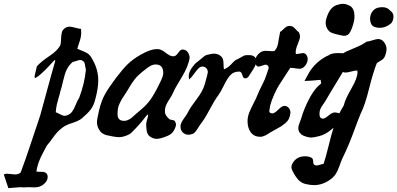

<svg xmlns="http://www.w3.org/2000/svg" viewBox="-108 -721 2071 1001"><path d="M109.4 174.8Q140.6 174.8 140.6 202.1Q140.6 222.7 119.1 240.2Q99.6 255.9 72.3 255.9Q67.4 255.9 56.2 255.4Q44.9 254.9 39.1 254.9Q25.4 254.9 17.6 255.9Q10.7 255.9 5.4 255.4Q0 254.9 -2 254.9Q-11.7 254.9 -64.5 259.8L-87.9 189.5Q-83 184.6 -71.3 184.6Q-65.4 184.6 -51.3 186.5Q-37.1 188.5 -29.3 188.5Q-10.7 188.5 0 177.7Q25.4 110.4 57.1 14.2Q88.9 -82 101.6 -119.1Q170.9 -374 177.7 -395.5Q179.7 -400.4 179.7 -406.2Q179.7 -408.2 178.7 -408.2Q175.8 -408.2 161.1 -391.6Q146.5 -375 123.5 -352.1Q100.6 -329.1 80.1 -316.4Q76.2 -314.5 75.2 -314.5Q72.3 -314.5 72.3 -320.3Q72.3 -326.2 77.6 -346.7Q83 -367.2 84 -375Q106.4 -400.4 149.4 -428.7Q192.4 -457 207 -486.3Q210 -498 210.4 -518.1Q210.9 -538.1 214.4 -551.8Q217.8 -565.4 230.5 -574.2Q241.2 -582 254.9 -582Q263.7 -582 283.2 -576.7Q302.7 -571.3 314.5 -570.3Q315.4 -563.5 315.4 -550.8Q315.4 -537.1 312.5 -524.4Q309.6 -511.7 303.2 -493.2Q296.9 -474.6 294.9 -466.8Q304.7 -461.9 320.3 -456.1Q335.9 -450.2 346.7 -443.8Q357.4 -437.5 365.2 -425.8Q404.3 -366.2 404.3 -301.8Q404.3 -260.7 388.7 -203.1Q380.9 -170.9 364.7 -149.9Q348.6 -128.9 318.4 -103.5Q300.8 -89.8 268.1 -79.6Q235.4 -69.3 218.8 -56.6Q201.2 -43.9 188.5 -29.3Q175.8 -14.6 162.1 4.9Q148.4 24.4 136.7 37.1Q133.8 43 125 59.1Q116.2 75.2 112.8 82Q109.4 88.9 102.5 103.5Q95.7 118.2 92.8 127.4Q89.8 136.7 86.4 149.4Q83 162.1 82 173.8Q86.9 174.8 97.7 174.8ZM271.5 -398.4Q251 -380.9 240.2 -358.9Q229.5 -336.9 221.2 -299.8Q212.9 -262.7 207 -246.1Q204.1 -231.4 198.2 -212.9Q192.4 -194.3 188.5 -177.2Q184.6 -160.2 182.6 -135.7Q189.5 -133.8 204.6 -125.5Q219.7 -117.2 229.5 -117.2Q232.4 -117.2 240.2 -119.1Q258.8 -126 268.6 -139.6Q278.3 -153.3 287.1 -175.8Q295.9 -198.2 304.7 -210.9Q333 -285.2 339.8 -357.4Q337.9 -364.3 336.4 -375Q335 -385.7 332.5 -393.1Q330.1 -400.4 322.3 -404.3Q317.4 -408.2 309.6 -408.2Q303.7 -408.2 291.5 -403.8Q279.3 -399.4 271.5 -398.4Z M504.9 -125Q504.9 -90.8 540 -90.8Q549.8 -90.8 561 -96.2Q572.3 -101.6 579.6 -107.9Q586.9 -114.3 599.6 -126Q612.3 -137.7 619.1 -142.6Q655.3 -171.9 675.8 -200.7Q696.3 -229.5 720.7 -279.3Q743.2 -322.3 743.2 -339.8Q743.2 -384.8 704.1 -384.8Q696.3 -384.8 689 -382.8Q681.6 -380.9 673.8 -376Q666 -371.1 661.6 -368.2Q657.2 -365.2 647 -356.9Q636.7 -348.6 632.8 -345.7Q621.1 -335.9 611.8 -327.1Q602.5 -318.4 593.3 -306.2Q584 -293.9 580.1 -288.1Q576.2 -282.2 565.4 -264.2Q554.7 -246.1 550.8 -240.2Q546.9 -233.4 537.1 -219.2Q527.3 -205.1 523.9 -198.2Q520.5 -191.4 514.6 -179.2Q508.8 -167 506.8 -154.3Q504.9 -141.6 504.9 -125ZM554.7 -15.6Q532.2 -5.9 510.7 -5.9Q502 -5.9 478.5 -9.8Q475.6 -10.7 467.8 -12.2Q460 -13.7 457.5 -14.2Q455.1 -14.6 448.2 -16.1Q441.4 -17.6 439 -19Q436.5 -20.5 431.2 -22.9Q425.8 -25.4 422.9 -27.8Q419.9 -30.3 416.5 -34.2Q413.1 -38.1 410.2 -43Q397.5 -61.5 397.5 -85Q397.5 -97.7 408.2 -144.5Q419.9 -195.3 439.5 -230Q459 -264.6 498 -316.4Q532.2 -361.3 558.1 -386.7Q584 -412.1 625 -435.5Q675.8 -464.8 709 -464.8H716.8Q733.4 -463.9 755.9 -445.8Q778.3 -427.7 793.9 -427.7H798.8Q809.6 -428.7 821.3 -445.8Q833 -462.9 842.8 -462.9H845.7Q875 -460 880.9 -421.9Q875 -376 838.9 -317.4Q802.7 -258.8 793 -234.4Q787.1 -221.7 775.9 -204.6Q764.6 -187.5 758.3 -173.3Q752 -159.2 752 -142.6V-134.8Q753.9 -118.2 775.4 -99.6Q779.3 -96.7 790.5 -95.2Q801.8 -93.8 804.7 -87.9Q809.6 -78.1 809.6 -72.3Q809.6 -60.5 798.8 -41Q788.1 -21.5 763.7 -11.7Q726.6 2.9 710 2.9Q691.4 2.9 675.8 -7.8Q671.9 -10.7 668.5 -13.7Q665 -16.6 663.1 -21.5Q661.1 -26.4 659.7 -28.8Q658.2 -31.2 657.2 -37.6Q656.2 -43.9 655.8 -46.4Q655.3 -48.8 654.8 -56.6Q654.3 -64.5 654.3 -66.4V-72.3Q654.3 -82 658.7 -96.7Q663.1 -111.3 664.1 -117.2V-121.1Q664.1 -124 663.1 -124Q660.2 -124 651.4 -112.8Q642.6 -101.6 630.4 -86.4Q618.2 -71.3 611.3 -64.5Q604.5 -57.6 594.2 -46.4Q584 -35.2 575.7 -27.8Q567.4 -20.5 554.7 -15.6Z M975.6 -344.7Q975.6 -356.4 967.8 -365.2Q960 -374 947.3 -374Q935.5 -374 924.8 -362.3Q914.1 -350.6 901.4 -333Q888.7 -315.4 877.9 -306.6Q876 -316.4 876 -321.3Q876 -342.8 889.6 -363.8Q903.3 -384.8 917 -395.5L930.7 -406.2Q936.5 -410.2 944.3 -417.5Q952.1 -424.8 958.5 -429.2Q964.8 -433.6 973.6 -435.5Q997.1 -441.4 1007.8 -441.4Q1029.3 -441.4 1043.9 -427.7Q1052.7 -419.9 1055.2 -409.2Q1057.6 -398.4 1057.6 -383.3Q1057.6 -368.2 1059.6 -359.4Q1083 -369.1 1100.6 -389.2Q1118.2 -409.2 1129.9 -412.1Q1136.7 -415 1146 -420.9Q1155.3 -426.8 1162.6 -430.2Q1169.9 -433.6 1178.7 -433.6H1191.4Q1215.8 -433.6 1223.6 -418.9Q1228.5 -410.2 1228.5 -399.4Q1228.5 -382.8 1200.2 -340.8Q1198.2 -338.9 1193.8 -331.5Q1189.5 -324.2 1187.5 -321.3Q1185.5 -318.4 1180.7 -315.4Q1175.8 -312.5 1170.9 -312.5H1168Q1160.2 -313.5 1155.3 -330.1Q1150.4 -346.7 1141.6 -347.7H1137.7Q1110.4 -347.7 1093.8 -330.1Q1077.1 -312.5 1059.6 -276.4Q1042 -240.2 1030.3 -224.6Q1009.8 -197.3 984.4 -148.9Q959 -100.6 936.5 -72.3Q932.6 -67.4 922.9 -51.3Q913.1 -35.2 904.8 -28.3Q896.5 -21.5 883.8 -19.5Q881.8 -19.5 878.9 -19Q876 -18.6 875 -18.6Q857.4 -18.6 845.2 -30.3Q833 -42 833 -61.5Q833 -73.2 839.4 -85Q845.7 -96.7 856.9 -111.8Q868.2 -127 873 -137.7Q883.8 -160.2 917 -203.6Q950.2 -247.1 960 -283.2Q975.6 -338.9 975.6 -344.7Z M1374 -168.9Q1388.7 -168.9 1397.5 -158.2Q1406.2 -147.5 1406.2 -133.8Q1406.2 -132.8 1405.8 -130.4Q1405.3 -127.9 1405.3 -127Q1403.3 -111.3 1397 -99.6Q1390.6 -87.9 1379.4 -78.6Q1368.2 -69.3 1359.4 -63.5Q1350.6 -57.6 1332.5 -47.9Q1314.5 -38.1 1305.7 -33.2Q1300.8 -30.3 1291.5 -24.4Q1282.2 -18.6 1276.9 -15.6Q1271.5 -12.7 1263.7 -10.3Q1255.9 -7.8 1249 -7.8Q1216.8 -7.8 1199.7 -30.8Q1182.6 -53.7 1182.6 -88.9Q1182.6 -111.3 1190.9 -132.8Q1199.2 -154.3 1213.9 -182.1Q1228.5 -210 1235.4 -228.5Q1242.2 -246.1 1258.8 -278.3Q1275.4 -310.5 1282.2 -334L1293 -366.2Q1293 -373 1288.6 -378.4Q1284.2 -383.8 1277.3 -383.8Q1271.5 -383.8 1258.8 -378.9Q1246.1 -374 1240.2 -374Q1231.4 -374 1226.6 -382.8Q1221.7 -391.6 1221.7 -400.4Q1221.7 -420.9 1238.3 -438.5Q1254.9 -456.1 1276.4 -456.1Q1281.2 -456.1 1293 -455.1Q1304.7 -454.1 1311.5 -454.1Q1319.3 -454.1 1323.2 -455.1Q1329.1 -462.9 1332 -467.3Q1335 -471.7 1337.9 -480Q1340.8 -488.3 1341.8 -494.6Q1342.8 -501 1345.7 -519Q1348.6 -537.1 1352.5 -554.7Q1359.4 -558.6 1368.2 -567.4Q1377 -576.2 1384.3 -581.1Q1391.6 -585.9 1401.4 -585.9H1403.3Q1413.1 -585.9 1420.4 -580.6Q1427.7 -575.2 1435.5 -566.4Q1443.4 -557.6 1450.2 -552.7Q1456.1 -541 1456.1 -531.2Q1456.1 -518.6 1444.8 -492.2Q1433.6 -465.8 1433.6 -449.2Q1433.6 -443.4 1434.6 -439.5H1436.5Q1443.4 -439.5 1455.1 -441.9Q1466.8 -444.3 1471.7 -444.3Q1482.4 -444.3 1489.3 -434.6Q1496.1 -424.8 1496.1 -413.1Q1496.1 -395.5 1483.4 -378.9Q1470.7 -362.3 1452.1 -362.3Q1446.3 -362.3 1432.1 -364.7Q1418 -367.2 1410.2 -367.2H1405.3Q1399.4 -358.4 1378.4 -326.2Q1357.4 -293.9 1346.7 -276.9Q1335.9 -259.8 1321.8 -229Q1307.6 -198.2 1299.8 -168V-166Q1299.8 -162.1 1297.9 -153.8Q1295.9 -145.5 1295.9 -142.6Q1295.9 -129.9 1312.5 -129.9Q1323.2 -129.9 1342.8 -149.4Q1362.3 -168.9 1374 -168.9Z M1821.3 -621.1Q1821.3 -646.5 1835.4 -663.6Q1849.6 -680.7 1872.1 -682.6Q1874 -682.6 1878.4 -683.1Q1882.8 -683.6 1884.8 -683.6Q1912.1 -683.6 1926.8 -665Q1943.4 -654.3 1943.4 -634.8Q1943.4 -623 1938.5 -610.4Q1933.6 -596.7 1907.2 -584Q1890.6 -576.2 1873 -576.2H1866.2Q1842.8 -578.1 1833 -587.9Q1823.2 -597.7 1821.3 -621.1ZM1651.4 -541Q1647.5 -542 1640.6 -543.9Q1633.8 -545.9 1629.9 -546.9Q1626 -547.9 1620.6 -550.3Q1615.2 -552.7 1611.8 -555.2Q1608.4 -557.6 1605 -561.5Q1601.6 -565.4 1598.6 -570.3Q1589.8 -585.9 1589.8 -602.5Q1589.8 -620.1 1603.5 -651.4Q1618.2 -683.6 1646.5 -694.3Q1667 -701.2 1678.7 -701.2Q1697.3 -701.2 1717.8 -689.5Q1740.2 -675.8 1740.2 -634.8Q1740.2 -611.3 1727.5 -576.2Q1715.8 -544.9 1704.1 -539.1Q1696.3 -534.2 1685.5 -534.2Q1680.7 -534.2 1651.4 -541ZM1863.3 -517.6Q1881.8 -517.6 1894.5 -501Q1907.2 -484.4 1907.2 -465.8Q1907.2 -449.2 1898.4 -426.8Q1894.5 -418 1888.2 -412.6Q1881.8 -407.2 1872.1 -401.9Q1862.3 -396.5 1856.4 -391.6Q1836.9 -342.8 1815.9 -257.8Q1794.9 -172.9 1772.5 -128.9Q1759.8 -98.6 1742.7 -51.8Q1725.6 -4.9 1710.9 30.3Q1696.3 65.4 1676.8 105.5Q1670.9 118.2 1661.6 144.5Q1652.3 170.9 1642.1 186.5Q1631.8 202.1 1614.3 214.8Q1574.2 244.1 1529.3 244.1Q1508.8 244.1 1485.4 238.3Q1454.1 231.4 1432.6 197.3Q1411.1 164.1 1411.1 150.4Q1411.1 141.6 1417 130.9Q1437.5 93.8 1482.4 93.8Q1502 93.8 1516.6 101.6Q1521.5 104.5 1523.4 111.3Q1525.4 118.2 1524.9 124.5Q1524.4 130.9 1528.8 136.2Q1533.2 141.6 1543.9 141.6Q1548.8 141.6 1560.5 137.7Q1572.3 133.8 1579.1 132.8Q1589.8 102.5 1605 40Q1620.1 -22.5 1630.9 -54.7L1616.2 -43Q1589.8 -20.5 1557.6 -11.7Q1526.4 -3.9 1516.6 -3.9Q1503.9 -3.9 1491.2 -7.8Q1477.5 -11.7 1469.7 -15.6Q1461.9 -19.5 1454.6 -29.3Q1447.3 -39.1 1447.3 -52.7Q1447.3 -59.6 1449.2 -66.9Q1451.2 -74.2 1455.1 -84Q1459 -93.8 1460.9 -99.6Q1477.5 -158.2 1509.8 -216.8Q1536.1 -262.7 1563.5 -283.2Q1566.4 -285.2 1566.4 -288.6Q1566.4 -292 1564.9 -296.9Q1563.5 -301.8 1563.5 -304.7Q1514.6 -299.8 1479.5 -298.8L1502 -339.8Q1534.2 -396.5 1597.7 -429.7H1598.6Q1601.6 -429.7 1606.4 -433.6Q1611.3 -437.5 1623 -440.9Q1634.8 -444.3 1655.3 -444.3Q1671.9 -444.3 1681.6 -443.4Q1694.3 -452.1 1735.8 -468.8Q1777.3 -485.4 1803.7 -503.9Q1815.4 -504.9 1835 -511.2Q1854.5 -517.6 1863.3 -517.6ZM1679.7 -345.7Q1677.7 -341.8 1675.8 -339.8Q1592.8 -203.1 1587.9 -193.4Q1584 -186.5 1574.7 -173.8Q1565.4 -161.1 1561.5 -150.9Q1557.6 -140.6 1557.6 -126Q1557.6 -102.5 1576.2 -102.5Q1585.9 -102.5 1605 -118.7Q1624 -134.8 1637.7 -134.8H1639.6Q1655.3 -132.8 1661.1 -129.9Q1669.9 -147.5 1684.6 -171.9Q1690.4 -201.2 1723.1 -257.8Q1755.9 -314.5 1755.9 -343.8Q1755.9 -345.7 1755.4 -348.6Q1754.9 -351.6 1754.9 -353.5Q1743.2 -353.5 1723.1 -348.1Q1703.1 -342.8 1694.3 -342.8Q1686.5 -342.8 1679.7 -345.7Z"/></svg>

Font: Essays1743
Style: Italic
Weight: 500
Italic angle: -10°
Designer: Based on the typeface in a 1743 English translation of the essays of Montaigne.  PostScript/TrueType font designed by Jo
Version: Version 002.100